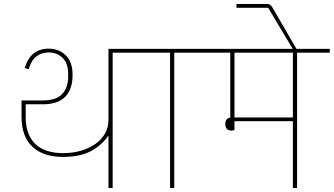

<svg xmlns="http://www.w3.org/2000/svg" viewBox="-20 -943 1674 963"><path d="M524 -260H521Q492 -216 437.5 -186Q383 -156 296 -156Q197 -156 142.5 -207Q88 -258 88 -358V-439H191Q263 -439 292.5 -472Q322 -505 322 -559V-572Q322 -625 294 -652.5Q266 -680 225 -680Q189 -680 162.5 -660Q136 -640 124 -596L104 -602Q133 -699 224 -699Q275 -699 309.5 -666Q344 -633 344 -567Q344 -495 307 -457.5Q270 -420 196 -420H109V-354Q109 -269 156 -222Q203 -175 298 -175Q346 -175 387.5 -187.5Q429 -200 459.5 -222Q490 -244 507 -274Q524 -304 524 -339V-698H709V-679H545V0H524Z M833 -679H669V-698H1018V-679H854V0H833Z M1140 -288Q1124 -288 1117 -297.5Q1110 -307 1110 -321Q1110 -350 1135 -353V-679H978V-698H1634V-679H1470V0H1449V-335H1156V-291Q1150 -288 1140 -288ZM1156 -679V-354H1449V-679Z M1426 -735 1325 -904H1166V-923H1319Q1330 -923 1335.5 -918.5Q1341 -914 1346 -906L1468 -696V-690H1453Z"/></svg>

Font: IBM Plex Sans Devanagari Thin
Style: Regular
Weight: 100
Designer: Mike Abbink, Paul van der Laan, Pieter van Rosmalen, Erin McLaughlin
Foundry: Bold Monday
Version: Version 1.1